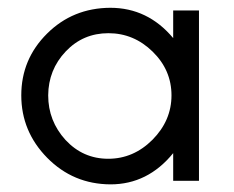

<svg xmlns="http://www.w3.org/2000/svg" viewBox="-20 -467 606 498"><path d="M375.5 -104.5Q424.8 -154.3 424.8 -219.7Q424.8 -285.2 376 -333Q327.1 -380.9 261.2 -380.9Q195.3 -380.9 150.4 -333.5Q105.5 -286.1 105 -219.7Q105 -153.3 149.9 -104Q195.3 -55.2 260.7 -55.2Q326.2 -55.2 375.5 -104.5ZM266.6 11.2Q169.9 10.7 102.5 -57.6Q35.2 -126 35.2 -219.7Q35.2 -313.5 102.1 -379.9Q168.9 -446.3 266.1 -446.8Q363.3 -446.8 429.2 -368.2V-439.9H496.1V2H429.2V-69.8Q363.3 11.2 266.6 11.2Z"/></svg>

Font: Arcon-Regular
Style: Regular
Weight: 400
Designer: M. Zarth
Foundry: martin zarth - visuelle & digitale kommunikation
Version: Version 1.131;PS 001.131;hotconv 1.0.70;makeotf.lib2.5.58329